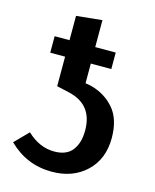

<svg xmlns="http://www.w3.org/2000/svg" viewBox="-115 -831 743 923"><g transform="rotate(15 256.5 -369.5)"><path d="M231 14Q106 14 16 -75L82 -142Q144 -83 218 -83Q279 -83 307.5 -120Q336 -157 336 -219Q336 -348 213 -376L151 -390V-537H77V-619H151V-740L279 -753V-619H381V-537H279V-439L307 -434Q379 -415 424 -362.5Q469 -310 469 -217Q469 -112 402.5 -49Q336 14 231 14Z"/></g></svg>

Font: Trujillo Medium
Style: Regular
Weight: 500
Designer: Fira Sans original fonts by bBox Type GmbH, Carrois Corporate GbR, & Edenspiekermann AG / Changes by Cristiano Sobral
Foundry: Fira Sans original fonts by bBox Type GmbH, Carrois Corporate GbR, & Edenspiekermann AG / Changes by Cristiano Sobral
Version: Version 4.301;October 17, 2021;FontCreator 14.0.0.2814 64-bi